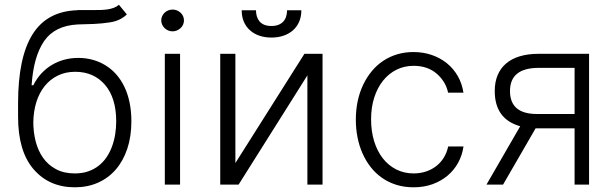

<svg xmlns="http://www.w3.org/2000/svg" viewBox="-20 -770 2562 801"><path d="M301.5 -727.3Q303.6 -728 305.6 -728Q307.5 -728 309.7 -728H314.6H362.6Q381.4 -728 397.9 -728.3Q414.4 -728.7 428.6 -730.8Q442.8 -733 454.7 -737.4Q466.6 -741.8 476.2 -750L509.2 -709.9Q481.5 -683.2 439.3 -676.8Q404.8 -671.5 371.8 -670.1Q338.8 -668.7 304.3 -668Q208.8 -663 164.4 -599.1Q119.7 -534.1 111.9 -414.4H119Q132.8 -442.1 152.5 -463.4Q172.2 -484.7 196.4 -499.1Q220.5 -513.5 248.4 -521Q276.3 -528.4 306.1 -528.4Q369 -528.4 419.4 -497.9Q444.6 -482.6 464.7 -460Q484.7 -437.5 498.9 -408Q513.1 -378.6 520.6 -342.3Q528.1 -306.1 528.1 -263.8Q528.1 -201 511.2 -150Q494.3 -99.1 463.4 -63.2Q432.5 -27.3 389 -8Q345.5 11.4 292.3 11.4Q185.4 11.4 120.4 -63.6Q55.4 -138.5 55.4 -282.7V-339.8Q55.4 -530.5 115.8 -626.8Q176.1 -723 301.5 -727.3ZM119 -260.3Q119 -219.1 128.7 -180.6Q138.5 -142 159.3 -112.2Q180 -82.4 213.1 -64.5Q246.1 -46.5 292.3 -46.5Q323.2 -46.5 347.8 -55Q372.5 -63.6 391.7 -78.7Q410.9 -93.8 424.7 -114.3Q438.6 -134.9 447.4 -159.1Q456.3 -183.2 460.6 -210Q464.8 -236.9 464.8 -263.8Q464.8 -361.5 418 -416.2Q371.1 -470.5 293.7 -470.5Q253.2 -470.5 221.1 -454.7Q188.9 -438.9 166.4 -410.9Q143.8 -382.8 131.7 -344.3Q119.7 -305.8 119 -260.3Z M667.6 0V-545.5H731.2V0ZM652.7 -684.7Q652.7 -694.2 656.4 -702.4Q660.2 -710.6 666.5 -716.8Q672.9 -723 681.6 -726.6Q690.3 -730.1 699.9 -730.1Q709.5 -730.1 718.2 -726.6Q726.9 -723 733.5 -716.8Q740.1 -710.6 743.8 -702.4Q747.5 -694.2 747.5 -684.7Q747.5 -675.8 743.8 -667.4Q740.1 -659.1 733.5 -652.9Q726.9 -646.7 718.2 -642.9Q709.5 -639.2 699.9 -639.2Q690.3 -639.2 681.6 -642.9Q672.9 -646.7 666.5 -652.9Q660.2 -659.1 656.4 -667.4Q652.7 -675.8 652.7 -684.7Z M898.8 0V-545.5H962V-89.8L1250 -545.5H1325.6V0H1262.4V-455.6L975.5 0ZM1047.9 -727.3Q1047.9 -713.4 1051.7 -701.3Q1055.4 -689.3 1063 -680.4Q1070.7 -671.5 1082.9 -666.5Q1095.2 -661.6 1112.2 -661.6Q1129.3 -661.6 1141.7 -666.5Q1154.1 -671.5 1162.1 -680.4Q1170.1 -689.3 1173.8 -701.3Q1177.6 -713.4 1177.6 -727.3H1237.2Q1237.2 -699.6 1227.6 -678.3Q1218 -657 1201.2 -642.6Q1184.3 -628.2 1161.6 -620.7Q1138.8 -613.3 1112.2 -613.3Q1085.9 -613.3 1063.2 -620.7Q1040.5 -628.2 1023.8 -642.8Q1007.1 -657.3 997.7 -678.4Q988.3 -699.6 988.3 -727.3Z M1464.5 -270.2Q1464.5 -351.9 1495 -416.2Q1510.3 -448.2 1531.4 -473.5Q1552.6 -498.9 1579.2 -516.5Q1605.8 -534.1 1637.4 -543.5Q1669 -552.9 1704.5 -552.9Q1745.7 -552.9 1781.2 -540.7Q1816.8 -528.4 1844.3 -506.2Q1871.8 -484 1889.7 -452.8Q1907.7 -421.5 1913.4 -383.5H1849.4Q1839.5 -430 1801.8 -462.7Q1763.8 -495.4 1705.6 -495.4Q1666.5 -495.4 1633.9 -479Q1601.2 -462.7 1577.8 -433.2Q1554.3 -403.8 1541.2 -362.7Q1528.1 -321.7 1528.1 -272.4Q1528.1 -222.7 1540.8 -181.1Q1553.6 -139.6 1576.9 -109.7Q1600.1 -79.9 1633 -63.2Q1665.8 -46.5 1705.6 -46.5Q1732.6 -46.5 1756.2 -54.2Q1779.8 -61.8 1798.8 -76.2Q1817.8 -90.6 1831 -111.5Q1844.1 -132.5 1849.8 -159.1H1913.7Q1908.4 -122.2 1891.2 -90.9Q1873.9 -59.7 1846.8 -36.9Q1819.6 -14.2 1783.9 -1.4Q1748.2 11.4 1705.6 11.4Q1666.2 11.4 1633 0.9Q1599.8 -9.6 1573 -28.6Q1546.2 -47.6 1525.9 -73.7Q1505.7 -99.8 1492 -131Q1478.3 -162.3 1471.4 -197.6Q1464.5 -233 1464.5 -270.2Z M2009.6 0 2150.2 -243.3Q2044 -273.1 2044 -390.3Q2044 -427.6 2056.1 -456.5Q2068.2 -485.4 2091.3 -505.1Q2114.3 -524.9 2148.6 -535.2Q2182.9 -545.5 2226.9 -545.5H2437.5V0H2377.1V-234.7H2214.5L2078.8 0ZM2107.6 -390.3Q2107.6 -294.4 2220.2 -294.4H2377.1V-486.9H2226.9Q2107.6 -486.5 2107.6 -390.3Z"/></svg>

Font: Inter P Light
Style: Regular
Weight: 300
Designer: Rasmus Andersson
Foundry: rsms
Version: Version 3.018;git-588b23468